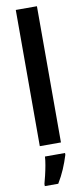

<svg xmlns="http://www.w3.org/2000/svg" viewBox="-106 -797 461 1055"><g transform="rotate(-10 124.0 -269.5)"><path d="M183 0H65V-760H183ZM195 71Q183 110 167 147.5Q151 185 129 221H54V209Q59 191 65.5 164Q72 137 77 109Q82 81 83 61H195Z"/></g></svg>

Font: Noto Sans Hebrew Condensed SemiBold
Style: Regular
Weight: 600
Width: 3
Designer: Ben Nathan
Foundry: Google LLC
Version: Version 3.001; ttfautohint (v1.8.4.7-5d5b)